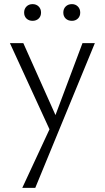

<svg xmlns="http://www.w3.org/2000/svg" viewBox="-20 -622 508 931"><path d="M97 -561Q97 -579 108.5 -590.5Q120 -602 138 -602Q156 -602 167.5 -590.5Q179 -579 179 -561Q179 -543 167.5 -532Q156 -521 138 -521Q120 -521 108.5 -532Q97 -543 97 -561ZM287 -561Q287 -579 298.5 -590.5Q310 -602 329 -602Q346 -602 357.5 -590.5Q369 -579 369 -561Q369 -543 357.5 -532Q346 -521 329 -521Q310 -521 298.5 -532Q287 -543 287 -561ZM440 -413 151 289H88L220 5L28 -413H93L249 -64L380 -413Z"/></svg>

Font: Ysabeau Infant Semilight
Style: Regular
Weight: 300
Designer: Christian Thalmann (Catharsis Fonts)
Version: Version 0.003